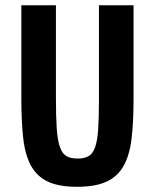

<svg xmlns="http://www.w3.org/2000/svg" viewBox="-20 -708 595 738"><path d="M62 -687.7V-331.1Q62 -240.9 69.3 -176.3Q76.6 -111.7 99.6 -70.3Q122.7 -28.9 164.9 -9.4Q207.1 10 276.7 10Q346.1 10 389 -9.6Q431.9 -29.3 454.9 -70.1Q478 -111 485.6 -174.4Q493.3 -237.7 493.3 -325.9V-687.7H360.3V-325.9Q360.3 -254.7 357.3 -210.4Q354.3 -166.1 345.2 -141.3Q336.1 -116.4 320.1 -107.5Q304 -98.6 278.6 -98.6Q252.1 -98.6 235.9 -107.6Q219.7 -116.7 210.5 -142.3Q201.3 -167.9 198.1 -213.4Q195 -258.9 195 -331V-687.7Z"/></svg>

Font: Secuela Black
Style: Regular
Weight: 900
Designer: Fernando Haro
Foundry: deFharo
Version: Version 1.704